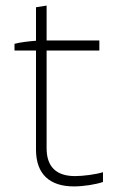

<svg xmlns="http://www.w3.org/2000/svg" viewBox="-20 -665 430 688"><path d="M245 3C279 3 324 -4 349 -13V-48C324 -40 278 -34 249 -34C183 -34 147 -66 147 -134V-484H336V-520H147V-645L109 -639V-519C82 -517 50 -513 32 -508V-484H109V-129C109 -40 159 3 245 3Z"/></svg>

Font: Fixel Display ExtraLight
Style: Regular
Weight: 200
Designer: AlfaBravo + MacPaw
Foundry: Kyrylo Tkachov, Marchela Mozhyna, Serhii Makarenko, Maria Weinstein, Zakhar Kryvoshyya
Version: Version 1.211